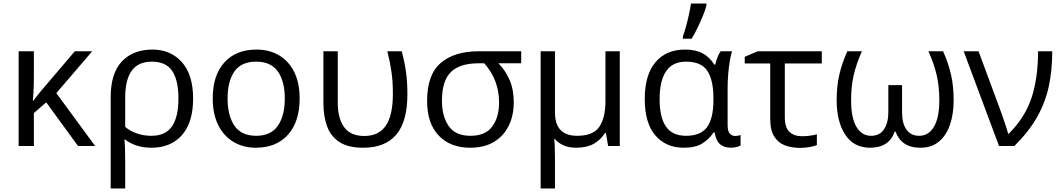

<svg xmlns="http://www.w3.org/2000/svg" viewBox="-20 -825 6007 1085"><path d="M501 -535.2 298.3 -298.8 517.6 0H420.9L241.2 -246.6L171.4 -186V0H85.4V-535.2H171.4V-395.5Q171.4 -355.5 169.7 -316.7Q168 -277.8 165.5 -254.9H167.5Q177.2 -268.1 188.2 -281.5Q199.2 -294.9 208.5 -307.1L402.8 -535.2Z M1071.3 -268.1Q1071.3 -132.8 1008.3 -61.5Q945.3 9.8 835.9 9.8Q748 9.8 687.5 -36.1H683.1Q685.5 -18.1 686.5 16.4Q687.5 50.8 687.5 94.2V240.2H605.5V-275.9Q605.5 -411.1 668.9 -478Q732.4 -544.9 841.3 -544.9Q944.3 -544.9 1007.8 -473.9Q1071.3 -402.8 1071.3 -268.1ZM837.9 -476.6Q761.2 -476.6 724.4 -425.5Q687.5 -374.5 687.5 -273.9V-107.9Q716.8 -83 755.1 -70.3Q793.5 -57.6 835.4 -57.6Q915.5 -57.6 951.9 -110.8Q988.3 -164.1 988.3 -268.1Q988.3 -372.6 952.9 -424.6Q917.5 -476.6 837.9 -476.6Z M1673.3 -268.6Q1673.3 -136.7 1607.2 -63.5Q1541 9.8 1425.8 9.8Q1354.5 9.8 1299.3 -23.2Q1244.1 -56.2 1213.1 -118.4Q1182.1 -180.7 1182.1 -268.6Q1182.1 -400.4 1248.3 -472.7Q1314.5 -544.9 1429.2 -544.9Q1502.4 -544.9 1557.4 -512.2Q1612.3 -479.5 1642.8 -417.7Q1673.3 -356 1673.3 -268.6ZM1266.1 -268.6Q1266.1 -171.4 1304.9 -114.5Q1343.8 -57.6 1427.7 -57.6Q1511.2 -57.6 1550.3 -114.7Q1589.4 -171.9 1589.4 -268.6Q1589.4 -364.7 1550.5 -420.7Q1511.7 -476.6 1427.2 -476.6Q1343.8 -476.6 1304.9 -421.4Q1266.1 -366.2 1266.1 -268.6Z M2032.7 9.8Q1946.3 9.8 1897.2 -22.9Q1848.1 -55.7 1827.9 -112.5Q1807.6 -169.4 1807.6 -241.7V-535.2H1888.7V-244.6Q1888.7 -156.2 1924.8 -106.4Q1960.9 -56.6 2039.1 -56.6Q2120.6 -56.6 2160.4 -115Q2200.2 -173.3 2200.2 -295.4Q2200.2 -364.3 2192.1 -419.9Q2184.1 -475.6 2168.9 -535.2H2250.5Q2266.1 -476.1 2274.2 -420.4Q2282.2 -364.7 2282.2 -292Q2282.2 -137.7 2219.2 -64Q2156.2 9.8 2032.7 9.8Z M2883.3 -246.6Q2883.3 -173.3 2855.2 -115.2Q2827.1 -57.1 2772.2 -23.7Q2717.3 9.8 2636.2 9.8Q2525.4 9.8 2459.5 -58.6Q2393.6 -127 2393.6 -254.9Q2393.6 -403.8 2470.9 -469.5Q2548.3 -535.2 2683.6 -535.2H2925.3V-467.3H2796.4Q2835.4 -428.7 2859.4 -374Q2883.3 -319.3 2883.3 -246.6ZM2477.5 -254.9Q2477.5 -168.5 2515.4 -113Q2553.2 -57.6 2638.7 -57.6Q2723.1 -57.6 2761.7 -110.1Q2800.3 -162.6 2800.3 -245.1Q2800.3 -311 2778.6 -366.9Q2756.8 -422.9 2716.3 -467.3H2683.6Q2579.1 -467.3 2528.3 -418.2Q2477.5 -369.1 2477.5 -254.9Z M3482.4 -535.2V0H3416.5L3403.8 -74.2H3399.4Q3374.5 -34.2 3335 -12.2Q3295.4 9.8 3236.3 9.8Q3194.3 9.8 3164.8 -3.4Q3135.3 -16.6 3115.7 -39.1H3111.8Q3116.2 -3.4 3116.2 76.7V240.2H3035.2V-535.2H3116.2V-189.5Q3116.2 -57.6 3241.7 -57.6Q3332 -57.6 3366.7 -108.4Q3401.4 -159.2 3401.4 -253.4V-535.2Z M3843.3 9.8Q3743.7 9.8 3683.6 -59.6Q3623.5 -128.9 3623.5 -265.6Q3623.5 -400.9 3683.6 -472.9Q3743.7 -544.9 3851.6 -544.9Q3911.1 -544.9 3950.9 -523.4Q3990.7 -502 4016.1 -460H4022Q4025.9 -478.5 4033.7 -499Q4041.5 -519.5 4052.2 -535.2H4116.7Q4109.4 -512.7 4103.8 -478Q4098.1 -443.4 4095 -404.3Q4091.8 -365.2 4091.8 -328.6V-118.2Q4091.8 -84 4104 -70.3Q4116.2 -56.6 4134.3 -56.6Q4142.1 -56.6 4151.1 -58.3Q4160.2 -60.1 4165 -62V-2.4Q4157.2 2 4141.8 5.9Q4126.5 9.8 4110.8 9.8Q4073.7 9.8 4050.5 -8.8Q4027.3 -27.3 4018.1 -76.2H4011.7Q3989.3 -40.5 3950.4 -15.4Q3911.6 9.8 3843.3 9.8ZM3856.4 -57.6Q3940.4 -57.6 3976.1 -107.4Q4011.7 -157.2 4011.7 -260.7V-268.6Q4011.7 -371.1 3977.8 -423.8Q3943.8 -476.6 3856.4 -476.6Q3780.8 -476.6 3744.1 -422.4Q3707.5 -368.2 3707.5 -264.6Q3707.5 -162.1 3743.4 -109.9Q3779.3 -57.6 3856.4 -57.6ZM3838.9 -606V-619.1Q3848.1 -644 3857.2 -677Q3866.2 -710 3873.5 -743.9Q3880.9 -777.8 3884.8 -805.2H3972.2V-794.4Q3966.8 -771.5 3953.1 -737.8Q3939.5 -704.1 3922.4 -668.9Q3905.3 -633.8 3888.7 -606Z M4624 -535.2V-466.3H4415V-163.1Q4415 -104 4441.4 -79.6Q4467.8 -55.2 4512.2 -55.2Q4534.2 -55.2 4557.4 -58.3Q4580.6 -61.5 4596.2 -65.9V-4.9Q4582 1 4555.7 5.9Q4529.3 10.7 4500.5 10.7Q4454.1 10.7 4416 -3.4Q4377.9 -17.6 4355.2 -53.5Q4332.5 -89.4 4332.5 -154.3V-466.3H4188.5V-503.9L4261.7 -535.2Z M5309.6 -535.2Q5340.3 -465.8 5354.7 -401.4Q5369.1 -336.9 5369.1 -258.8Q5369.1 -180.2 5348.1 -119.4Q5327.1 -58.6 5285.4 -24.4Q5243.7 9.8 5181.2 9.8Q5125.5 9.8 5091.1 -13.7Q5056.6 -37.1 5040.5 -81.5H5036.1Q5004.9 9.8 4896.5 9.8Q4805.2 9.8 4756.6 -63.7Q4708 -137.2 4708 -258.8Q4708 -337.4 4722.7 -401.6Q4737.3 -465.8 4768.1 -535.2H4850.6Q4819.3 -464.8 4804.4 -401.1Q4789.6 -337.4 4789.6 -257.8Q4789.6 -158.7 4819.8 -108.2Q4850.1 -57.6 4901.9 -57.6Q4952.1 -57.6 4976.1 -95Q5000 -132.3 5000 -190.4V-343.8H5077.6V-190.4Q5077.6 -127 5102.8 -92.3Q5127.9 -57.6 5174.3 -57.6Q5227.5 -57.6 5257.8 -108.6Q5288.1 -159.7 5288.1 -257.8Q5288.1 -337.4 5273.2 -401.1Q5258.3 -464.8 5226.6 -535.2Z M5425.8 -535.2H5509.8L5624 -227.1Q5632.3 -205.6 5642.8 -175.5Q5653.3 -145.5 5662.8 -116.7Q5672.4 -87.9 5676.8 -69.3H5680.7Q5773.9 -162.6 5810.1 -274.9Q5846.2 -387.2 5846.2 -535.2H5926.3Q5926.3 -429.2 5907 -338.1Q5887.7 -247.1 5841.1 -164.3Q5794.4 -81.5 5712.4 0H5625.5Z"/></svg>

Font: Open Sans
Style: Regular
Weight: 400
Designer: Monotype Design Team
Foundry: Monotype Imaging Inc.
Version: Version 3.000; ttfautohint (v1.8.4)